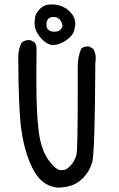

<svg xmlns="http://www.w3.org/2000/svg" viewBox="-20 -846 540 872"><path d="M242 6Q201 2 170 -24.5Q139 -51 113.5 -113Q88 -175 76 -263Q64 -351 63 -588Q63 -623 78 -652Q92 -664 111 -664H117L137 -654Q146 -641 146 -624L145 -488Q145 -325 156.5 -244Q168 -163 201 -118Q234 -73 257 -73Q259 -73 271.5 -74.5Q284 -76 301.5 -95Q319 -114 327 -142Q333 -164 333 -408V-544Q333 -588 349 -625Q360 -635 378 -635H384L403 -625Q415 -605 415 -581Q415 -572 413 -562Q411 -147 398.5 -107.5Q386 -68 360.5 -41Q335 -14 305.5 -4Q276 6 242 6ZM219 -641Q188 -645 161 -679Q137 -709 137 -741Q137 -745 139 -766Q141 -787 166 -810Q184 -826 213 -826Q269 -826 303 -787Q322 -765 322 -738Q322 -730 317 -708Q312 -686 283 -664.5Q254 -643 219 -641ZM229 -702Q257 -702 264 -729Q256 -769 223 -769Q191 -769 191 -733Q191 -702 229 -702Z"/></svg>

Font: Xiaolai SC
Style: Regular
Weight: 400
Designer: Nozomi Seto 瀬戸のぞみ
Version: Version 3.11;December 4, 2020;FontCreator 13.0.0.2613 64-bit